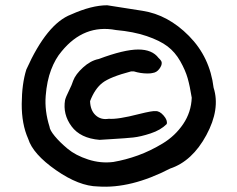

<svg xmlns="http://www.w3.org/2000/svg" viewBox="-20 -711 898 729"><path d="M352 -3Q280 -4 192.5 -65Q105 -126 87 -184Q62 -240 62.5 -316.5Q63 -393 80 -447Q158 -621 250 -656Q328 -691 387 -691L521 -670Q618 -655 697.5 -574.5Q777 -494 791 -378Q817 -297 763.5 -198Q710 -99 626 -71Q477 6 352 -3ZM410 -96Q457 -104 504 -121Q551 -138 598 -166.5Q645 -195 675.5 -240Q706 -285 708 -340Q701 -384 692.5 -414Q684 -444 664.5 -478.5Q645 -513 616 -535Q587 -557 537 -574Q487 -591 420 -597Q299 -620 214 -516Q190 -488 174 -446Q158 -404 153.5 -347Q149 -290 168 -230Q169 -217 188 -194Q207 -171 237 -146Q267 -121 314.5 -105.5Q362 -90 410 -96ZM358 -180Q285 -186 251.5 -231.5Q218 -277 227 -331Q230 -343 242 -367Q253 -389 258 -405Q267 -429 295.5 -455Q324 -481 355 -487Q451 -523 505 -523Q558 -523 582 -491Q594 -480 594 -473Q595 -463 585 -449.5Q575 -436 560 -434Q554 -432 540 -432Q514 -432 488 -440H478Q398 -419 369 -396.5Q340 -374 322 -327Q323 -292 343 -273.5Q363 -255 393 -260Q427 -257 508 -278Q560 -291 571 -289Q586 -290 601.5 -272Q617 -254 613 -240Q590 -217 552 -204.5Q514 -192 486 -189Q458 -186 406 -183Z"/></svg>

Font: Excalifont
Style: Regular
Weight: 400
Designer: Your Own Font Foundry (Virgil); Ján Filípek / DizajnDesign (Excalifont, modifications)
Foundry: Your Own Font Foundry (Virgil); Ján Filípek / DizajnDesign (Excalifont, modifications)
Version: Version 1.000;Glyphs 3.2 (3227)